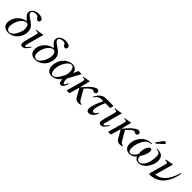

<svg xmlns="http://www.w3.org/2000/svg" viewBox="386 -2180 3711 3711"><g transform="rotate(45 2241.0 -325.0)"><path d="M460 -604C460 -649 389 -668 340 -668C276 -668 171 -636 171 -540C171 -486 227 -447 272 -401C144 -389 24 -259 24 -131C24 -40 78 11 172 11C332 11 437 -136 437 -267C437 -345 413 -376 372 -415C309 -476 206 -512 206 -570C206 -608 264 -628 300 -628C389 -628 356 -556 421 -556C451 -556 460 -583 460 -604ZM356 -266C356 -187 278 -10 186 -10C139 -10 108 -46 108 -101C108 -239 202 -380 289 -380C323 -380 356 -353 356 -266Z M682 -114C639 -57 615 -36 598 -36C590 -36 584 -41 584 -51C584 -65 589 -78 594 -95L688 -438L684 -441C583 -422 563 -419 524 -416V-400C578 -399 588 -396 588 -376C588 -368 584 -350 579 -332L531 -155C516 -99 509 -64 509 -44C509 -7 525 11 558 11C608 11 640 -19 695 -103Z M1198 -604C1198 -649 1127 -668 1078 -668C1014 -668 909 -636 909 -540C909 -486 965 -447 1010 -401C882 -389 762 -259 762 -131C762 -40 816 11 910 11C1070 11 1175 -136 1175 -267C1175 -345 1151 -376 1110 -415C1047 -476 944 -512 944 -570C944 -608 1002 -628 1038 -628C1127 -628 1094 -556 1159 -556C1189 -556 1198 -583 1198 -604ZM1094 -266C1094 -187 1016 -10 924 -10C877 -10 846 -46 846 -101C846 -239 940 -380 1027 -380C1061 -380 1094 -353 1094 -266Z M1747 -428H1661L1615 -322C1615 -381 1574 -441 1489 -441C1427 -441 1360 -409 1316 -364C1260 -307 1225 -222 1225 -141C1225 -57 1262 11 1359 11C1434 11 1503 -35 1553 -96C1555 -35 1567 9 1605 9C1653 9 1684 -43 1706 -117L1690 -124C1669 -69 1653 -50 1639 -50C1617 -50 1605 -101 1605 -149V-167ZM1557 -272C1557 -245 1545 -220 1541 -201C1514 -145 1446 -10 1376 -10C1325 -10 1307 -68 1307 -125C1307 -284 1417 -420 1480 -420C1544 -420 1557 -340 1557 -272Z M1903 -225 1957 -438 1954 -441C1904 -431 1853 -421 1803 -414V-400H1831C1845 -400 1864 -394 1864 -376C1864 -369 1859 -343 1850 -309L1764 0H1840L1900 -211L1993 -51C2010 -21 2034 13 2091 13C2110 13 2133 9 2160 0V-16C2119 -16 2103 -25 2069 -85L1971 -257C2043 -332 2077 -367 2115 -367C2136 -367 2146 -348 2169 -348C2195 -348 2215 -365 2215 -394C2215 -419 2198 -441 2161 -441C2153 -441 2143 -439 2135 -436C2081 -414 2004 -352 1906 -226Z M2620 -428H2402C2302 -428 2233 -331 2206 -266H2222C2251 -318 2297 -354 2351 -354H2412C2365 -251 2314 -133 2314 -60C2314 -17 2331 11 2378 11C2442 11 2500 -56 2523 -134H2507C2490 -98 2457 -65 2432 -65C2406 -65 2396 -86 2396 -116C2396 -130 2396 -195 2466 -354H2599Z M2826 -114C2783 -57 2759 -36 2742 -36C2734 -36 2728 -41 2728 -51C2728 -65 2733 -78 2738 -95L2832 -438L2828 -441C2727 -422 2707 -419 2668 -416V-400C2722 -399 2732 -396 2732 -376C2732 -368 2728 -350 2723 -332L2675 -155C2660 -99 2653 -64 2653 -44C2653 -7 2669 11 2702 11C2752 11 2784 -19 2839 -103Z M3035 -225 3089 -438 3086 -441C3036 -431 2985 -421 2935 -414V-400H2963C2977 -400 2996 -394 2996 -376C2996 -369 2991 -343 2982 -309L2896 0H2972L3032 -211L3125 -51C3142 -21 3166 13 3223 13C3242 13 3265 9 3292 0V-16C3251 -16 3235 -25 3201 -85L3103 -257C3175 -332 3209 -367 3247 -367C3268 -367 3278 -348 3301 -348C3327 -348 3347 -365 3347 -394C3347 -419 3330 -441 3293 -441C3285 -441 3275 -439 3267 -436C3213 -414 3136 -352 3038 -226Z M3681 -494H3715L3803 -575C3826 -596 3843 -612 3843 -627C3843 -642 3829 -649 3818 -649C3797 -649 3786 -641 3775 -626ZM3798 -439V-423C3840 -423 3879 -416 3891 -369C3895 -354 3896 -326 3896 -308C3896 -244 3879 -156 3848 -98C3826 -57 3787 -10 3731 -10C3689 -10 3666 -51 3666 -94C3666 -101 3666 -108 3668 -115C3678 -130 3691 -152 3699 -166C3721 -204 3741 -267 3741 -312C3741 -339 3730 -358 3706 -358C3669 -358 3639 -310 3625 -258C3617 -228 3613 -197 3613 -172C3613 -158 3614 -136 3616 -121C3597 -66 3539 -10 3494 -10C3462 -10 3437 -35 3437 -104C3437 -187 3474 -295 3524 -358C3562 -405 3607 -423 3658 -423V-439H3640C3499 -439 3396 -332 3363 -211C3356 -184 3353 -157 3353 -130C3353 -31 3418 11 3482 11C3553 11 3590 -13 3629 -60C3645 -25 3665 11 3743 11C3807 11 3884 -32 3937 -131C3963 -180 3980 -231 3980 -285C3980 -333 3968 -378 3935 -406C3908 -429 3867 -439 3816 -439Z M4455 -434C4415 -291 4329 -80 4125 -61L4230 -439L4227 -441L4064 -410V-394C4107 -393 4129 -389 4129 -367C4129 -363 4128 -355 4127 -350L4035 -17C4033 -12 4032 -8 4032 -4C4032 11 4046 18 4060 18C4333 8 4438 -232 4471 -430Z"/></g></svg>

Font: STIXGeneral
Style: Italic
Weight: 400
Italic angle: -16.33°
Designer: MicroPress Inc., with final additions and corrections provided by Coen Hoffman, Elsevier (retired)
Version: Version 1.1.0